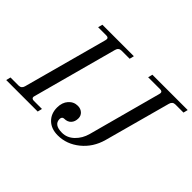

<svg xmlns="http://www.w3.org/2000/svg" viewBox="-151 -985 1276 1276"><g transform="rotate(45 487.0 -347.0)"><path d="M286.1 0H-9.8L-2 -32.2H74.2Q100.6 -32.2 107.9 -59.1L269 -652.8Q271 -660.6 271 -665Q271 -680.2 250 -680.2H173.8L182.1 -711.9H478L470.2 -680.2H394Q367.2 -680.2 359.9 -652.8L199.2 -59.1Q196.8 -49.3 196.8 -48.8Q196.8 -32.2 217.8 -32.2H293.9ZM357.9 -109.9Q357.9 -157.2 383.8 -186.5Q409.7 -215.8 448.2 -215.8Q474.6 -215.8 492.2 -200Q509.8 -184.1 509.8 -159.2Q509.8 -128.4 492.4 -109.6Q475.1 -90.8 443.8 -90.8Q434.1 -90.8 429 -84.5Q423.8 -78.1 423.8 -67.9Q423.8 -14.2 500 -14.2Q547.4 -14.2 584.5 -49.8Q621.6 -85.4 636.2 -139.2L774.9 -652.8Q776.9 -662.6 776.9 -665Q776.9 -680.2 755.9 -680.2H644L651.9 -711.9H983.9L976.1 -680.2H899.9Q873.5 -680.2 866.2 -652.8L738.8 -185.1Q713.4 -93.8 644.3 -37.8Q575.2 18.1 492.2 18.1Q430.7 18.1 394.3 -17.3Q357.9 -52.7 357.9 -109.9Z"/></g></svg>

Font: Flanker Steampunk
Style: Italic
Weight: 400
Italic angle: -12°
Designer: Alexey Kryukov, Leonardo Di Lena
Foundry: Alexey Kryukov, Leonardo Di Lena
Version: 1.210